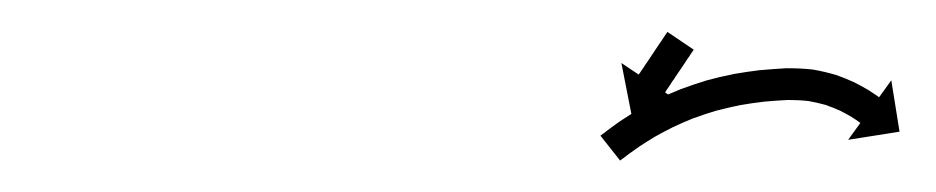

<svg xmlns="http://www.w3.org/2000/svg" viewBox="-20 -595 590 121"><path d="M417 -563.4C417.1 -563.5 417.1 -563.6 417.2 -563.7L400.6 -574.9C400.5 -574.8 400.5 -574.7 400.4 -574.6C400.2 -574.3 400 -574 399.8 -573.7C399.5 -573.3 399.2 -572.8 398.9 -572.4C398.5 -571.8 398.2 -571.2 397.8 -570.7C397.3 -570 396.9 -569.3 396.4 -568.6C395.9 -567.9 395.4 -567.1 394.9 -566.4C394.3 -565.5 393.8 -564.7 393.2 -563.9C392.7 -563.1 392.1 -562.3 391.6 -561.4C391 -560.6 390.4 -559.8 389.9 -558.9C389.3 -558.1 388.8 -557.3 388.3 -556.5C387.7 -555.7 387.2 -555 386.7 -554.2C386.3 -553.5 385.8 -552.9 385.4 -552.2C385 -551.6 384.6 -551 384.2 -550.5C383.9 -550 383.6 -549.6 383.3 -549.1C383.1 -548.9 382.9 -548.6 382.7 -548.3C382.7 -548.2 382.6 -548.1 382.5 -548L371.6 -555.3L377.9 -523.2L410.1 -529.5L399.1 -536.8C399.2 -536.9 399.3 -537 399.4 -537.1C399.5 -537.4 399.7 -537.7 399.9 -538C400.2 -538.4 400.5 -538.9 400.8 -539.3C401.2 -539.9 401.6 -540.5 402 -541C402.4 -541.7 402.9 -542.4 403.3 -543.1C403.8 -543.8 404.3 -544.6 404.9 -545.3C405.4 -546.2 405.9 -547 406.5 -547.8C407 -548.6 407.6 -549.4 408.2 -550.3C408.7 -551.1 409.3 -551.9 409.9 -552.8C410.4 -553.6 410.9 -554.4 411.5 -555.2C412 -556 412.5 -556.7 413 -557.5C413.5 -558.2 413.9 -558.8 414.4 -559.5C414.8 -560.1 415.1 -560.7 415.5 -561.2C415.8 -561.7 416.1 -562.1 416.4 -562.5C416.6 -562.8 416.8 -563.1 417 -563.4ZM360 -510.7C359.5 -510.3 359 -509.9 358.4 -509.5L370.8 -493.8C371.3 -494.2 371.8 -494.6 372.3 -495C372.3 -495 372.3 -494.9 372.3 -494.9C372.3 -494.9 372.3 -494.9 372.3 -494.9C373.7 -496 375.2 -497.1 376.6 -498.2C376.6 -498.2 376.6 -498.2 376.6 -498.2C376.6 -498.2 376.5 -498.1 376.5 -498.1C378.8 -499.8 381.1 -501.4 383.4 -503C383.4 -503 383.4 -503 383.3 -502.9C383.3 -502.9 383.3 -502.9 383.3 -502.9C386.3 -504.9 389.4 -506.8 392.5 -508.7C392.5 -508.7 392.4 -508.7 392.4 -508.6C392.3 -508.6 392.3 -508.6 392.3 -508.6C396 -510.7 399.8 -512.7 403.6 -514.6C403.6 -514.6 403.5 -514.6 403.5 -514.6C403.4 -514.6 403.3 -514.5 403.3 -514.5C407.7 -516.6 412.1 -518.5 416.5 -520.3C416.5 -520.3 416.4 -520.2 416.3 -520.2C416.3 -520.2 416.2 -520.2 416.2 -520.2C421 -521.9 425.8 -523.6 430.7 -525C430.7 -525 430.7 -525 430.6 -525C430.5 -525 430.5 -525 430.5 -525C435.6 -526.3 440.7 -527.6 445.9 -528.6C445.9 -528.6 445.8 -528.6 445.7 -528.6C445.7 -528.6 445.6 -528.6 445.6 -528.6C450.8 -529.5 456.1 -530.3 461.3 -530.9C461.3 -530.9 461.3 -530.9 461.2 -530.9C461.1 -530.9 461.1 -530.9 461.1 -530.9C466.2 -531.4 471.3 -531.7 476.5 -532C476.5 -532 476.4 -532 476.3 -532C476.2 -532 476.2 -532 476.2 -532C480.7 -532 485.2 -531.8 489.8 -531.3C489.8 -531.3 489.6 -531.3 489.4 -531.4C489.3 -531.4 489.1 -531.4 489.1 -531.4C493.1 -530.7 497.1 -529.8 501 -528.7C501 -528.7 500.8 -528.7 500.7 -528.7C500.6 -528.8 500.5 -528.8 500.5 -528.8C503.7 -527.7 506.9 -526.4 510 -525C510 -525 510 -525 509.9 -525C509.8 -525.1 509.7 -525.1 509.7 -525.1C512.1 -523.9 514.4 -522.6 516.7 -521.3C516.7 -521.3 516.7 -521.3 516.6 -521.3C516.5 -521.4 516.5 -521.4 516.5 -521.4C517.9 -520.5 519.4 -519.5 520.8 -518.6C520.8 -518.6 520.8 -518.6 520.8 -518.6C520.7 -518.6 520.7 -518.6 520.7 -518.6C521.2 -518.3 521.7 -517.9 522.2 -517.5L514.5 -506.9L546.9 -512L541.7 -544.4L534 -533.7C533.4 -534.1 532.9 -534.5 532.3 -534.9C532.3 -534.9 532.3 -534.9 532.3 -535C532.2 -535 532.2 -535 532.2 -535C530.6 -536.1 528.9 -537.2 527.2 -538.3C527.2 -538.3 527.1 -538.3 527.1 -538.4C527 -538.4 527 -538.4 527 -538.4C524.3 -540 521.6 -541.5 518.8 -542.9C518.8 -542.9 518.7 -543 518.6 -543C518.5 -543.1 518.4 -543.1 518.4 -543.1C514.7 -544.8 511 -546.3 507.1 -547.7C507.1 -547.7 507 -547.7 506.9 -547.8C506.8 -547.8 506.7 -547.8 506.7 -547.8C502 -549.2 497.3 -550.3 492.6 -551.1C492.6 -551.1 492.4 -551.1 492.3 -551.2C492.1 -551.2 492 -551.2 492 -551.2C486.6 -551.8 481.3 -552 475.9 -552C475.9 -552 475.8 -552 475.8 -552C475.7 -552 475.6 -552 475.6 -552C470.1 -551.7 464.7 -551.3 459.2 -550.8C459.2 -550.8 459.1 -550.8 459.1 -550.8C459 -550.8 458.9 -550.8 458.9 -550.8C453.3 -550.1 447.7 -549.3 442.1 -548.3C442.1 -548.3 442 -548.3 442 -548.3C441.9 -548.2 441.8 -548.2 441.8 -548.2C436.2 -547.1 430.7 -545.8 425.2 -544.3C425.2 -544.3 425.2 -544.2 425.1 -544.2C425 -544.2 424.9 -544.2 424.9 -544.2C419.7 -542.6 414.4 -540.8 409.3 -538.9C409.3 -538.9 409.2 -538.9 409.1 -538.9C409.1 -538.8 409 -538.8 409 -538.8C404.2 -536.9 399.5 -534.8 394.8 -532.6C394.8 -532.6 394.7 -532.6 394.7 -532.5C394.6 -532.5 394.6 -532.5 394.6 -532.5C390.4 -530.4 386.4 -528.2 382.3 -525.9C382.3 -525.9 382.3 -525.9 382.3 -525.9C382.2 -525.8 382.2 -525.8 382.2 -525.8C378.8 -523.8 375.5 -521.7 372.3 -519.6C372.3 -519.6 372.2 -519.6 372.2 -519.5C372.1 -519.5 372.1 -519.5 372.1 -519.5C369.6 -517.8 367.2 -516.1 364.8 -514.3C364.8 -514.3 364.7 -514.3 364.7 -514.3C364.7 -514.2 364.7 -514.2 364.7 -514.2C363.1 -513.1 361.6 -511.9 360.1 -510.7C360.1 -510.7 360 -510.7 360 -510.7C360 -510.7 360 -510.7 360 -510.7Z"/></svg>

Font: FRB American Cursive Just Arrows Extralight
Style: Italic
Weight: 200
Italic angle: -25°
Version: Version 2.0;Modular Font Editor K font №1